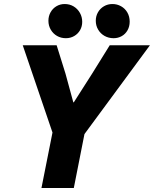

<svg xmlns="http://www.w3.org/2000/svg" viewBox="-20 -948 776 968"><path d="M244.6 -279.8 94.7 -719.7H265.6L310.5 -575.7L349.6 -432.1H352.1L443.8 -575.7L533.2 -719.7H735.8L405.8 -272L352.1 0H189ZM462.9 -843.3Q462.9 -866.7 473.9 -886Q484.9 -905.3 504.2 -916.5Q523.4 -927.7 546.9 -927.7Q570.3 -927.7 590.3 -916.5Q610.4 -905.3 622.1 -885Q633.8 -864.7 633.8 -838.9Q633.8 -814.5 623 -795.4Q612.3 -776.4 593.8 -765.9Q575.2 -755.4 552.7 -755.4Q527.8 -755.4 507.3 -766.8Q486.8 -778.3 474.9 -798.6Q462.9 -818.8 462.9 -843.3ZM224.1 -843.3Q224.1 -866.7 234.9 -886Q245.6 -905.3 264.4 -916.5Q283.2 -927.7 306.2 -927.7Q331.1 -927.7 351.1 -915.8Q371.1 -903.8 382.8 -883.1Q394.5 -862.3 394.5 -837.9Q394.5 -814.9 383.8 -796.1Q373 -777.3 354.2 -766.4Q335.4 -755.4 312 -755.4Q287.6 -755.4 267.6 -766.8Q247.6 -778.3 235.8 -798.6Q224.1 -818.8 224.1 -843.3Z"/></svg>

Font: Reddit Sans Vanilla ExtraBold
Style: Italic
Weight: 800
Italic angle: -11.25°
Designer: Stephen Hutchings
Version: Version 1.013